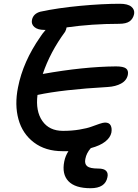

<svg xmlns="http://www.w3.org/2000/svg" viewBox="-20 -726 730 1015"><path d="M311 73.2Q220.2 73.2 159.4 27.1Q98.6 -19 77.6 -95.5Q56.6 -171.9 75.2 -264.2Q101.6 -399.9 192.9 -530.8Q201.2 -544.9 221.2 -567.9H214.8Q179.2 -567.9 161.9 -583Q144.5 -598.1 148.9 -620.1Q155.3 -653.3 192.9 -664.1Q286.1 -684.1 403.8 -695.1Q521.5 -706.1 613.8 -706.1Q655.3 -706.1 674.1 -690.7Q692.9 -675.3 689 -651.9Q683.6 -626.5 665.3 -613.3Q647 -600.1 608.9 -600.1Q466.3 -600.1 332 -581.1Q330.1 -569.3 324.2 -558.1Q245.1 -450.7 206.1 -335Q421.4 -373.5 592.8 -375Q631.8 -375 646 -364.3Q660.2 -353.5 655.8 -330.1Q649.4 -300.3 620.4 -284.4Q591.3 -268.6 549.8 -266.1Q309.6 -252.4 178.2 -224.1Q167.5 -138.7 203.9 -86.4Q240.2 -34.2 313 -34.2Q359.4 -34.2 400.1 -41Q440.9 -47.9 463.1 -56.2Q485.4 -64.5 505.4 -71.3Q525.4 -78.1 535.2 -78.1Q557.6 -78.1 565.2 -62.7Q572.8 -47.4 568.8 -24.9Q563.5 1 536.4 22.5Q509.3 43.9 460 57.1Q437 83 431.2 113.8Q425.8 140.1 440.7 152.6Q455.6 165 499 165Q529.8 165 541.3 177.5Q552.7 189.9 547.9 210.9Q536.6 269 459 269Q377 269 341.6 231.7Q306.2 194.3 319.8 127Q325.7 97.7 341.8 73.2Z"/></svg>

Font: Shantell Sans Irregular Bouncy
Style: Italic
Weight: 500
Italic angle: -11.31°
Designer: Stephen Nixon, Anya Danilova, Shantell Martin
Foundry: Arrow Type
Version: Version 1.006;[9816181b4]